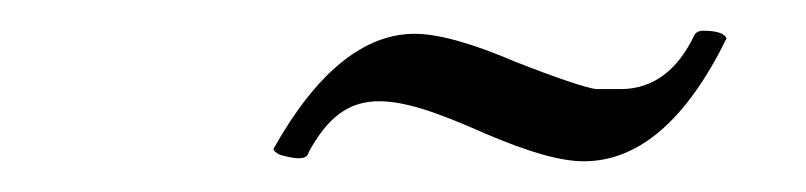

<svg xmlns="http://www.w3.org/2000/svg" viewBox="-20 -519 525 125"><path d="M360 -414C396 -414 427 -441 453 -494C452 -497 447 -499 438 -499C435 -499 433 -498 432 -496C421 -473 405 -461 384 -461H368C361 -462 343 -468 315 -479C287 -491 265 -497 250 -497C217 -497 186 -472 158 -422C158 -421 160 -419 163 -418C174 -415 180 -415 181 -420C205 -464 233 -460 296 -432C324 -420 345 -414 360 -414Z"/></svg>

Font: VL Great Vibes
Style: Regular
Weight: 400
Designer: Robert E. Leuschke
Foundry: Robert E. Leuschke
Version: Version 1.001